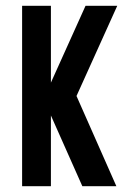

<svg xmlns="http://www.w3.org/2000/svg" viewBox="-20 -640 440 660"><path d="M155 0V-243L263 0H380L243 -310L383 -620H274L155 -356V-620H56V0Z"/></svg>

Font: Yard Headline
Style: Regular
Weight: 400
Monospace: yes
Designer: Roman Shamin
Foundry: Evil Martians
Version: Version 1.000